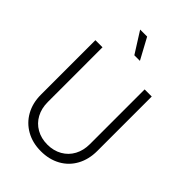

<svg xmlns="http://www.w3.org/2000/svg" viewBox="-288 -1113 1241 1241"><g transform="rotate(45 332.5 -493.0)"><path d="M75 -247V-745H140V-245Q140 -187 164 -142.5Q188 -98 232 -73Q276 -48 333 -48Q389 -48 433 -73Q477 -98 501 -142.5Q525 -187 525 -245V-745H590V-247Q590 -171 558 -112Q526 -53 467.5 -20.5Q409 12 333 12Q257 12 198.5 -21Q140 -54 107.5 -112.5Q75 -171 75 -247ZM231 -998H295L373 -854H322Z"/></g></svg>

Font: BLUETTI 2.0 Extralight
Style: Roman
Weight: 200
Designer: Stijn de Vries
Foundry: tokotype
Version: Version 2.005;October 31, 2023;FontCreator 14.0.0.2814 64-bi